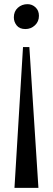

<svg xmlns="http://www.w3.org/2000/svg" viewBox="-20 -768 254 922"><path d="M49.5 134 90.5 -542H121L164.5 134ZM112 -748Q134.5 -748 150.8 -732.5Q167 -717 167 -692Q167 -664.5 147.8 -646.5Q128.5 -628.5 102 -628.5Q74 -628.5 60.2 -645.8Q46.5 -663 46.5 -684.5Q46.5 -713.5 65.8 -730.8Q85 -748 112 -748Z"/></svg>

Font: Merriweather 144pt Medium
Style: Regular
Weight: 500
Version: Version 2.100